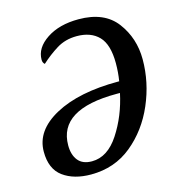

<svg xmlns="http://www.w3.org/2000/svg" viewBox="-109 -818 845 921"><g transform="rotate(-15 313.5 -357.5)"><path d="M231 10Q348 10 433.5 -60Q519 -130 565.5 -238Q612 -346 612 -460Q612 -565 552 -645Q492 -725 364 -725Q268 -725 205.5 -683.5Q143 -642 143 -583Q143 -568 153 -560Q191 -595 234.5 -622Q278 -649 335 -649Q405 -649 444 -608.5Q483 -568 483 -475Q483 -430 476 -387H470Q275 -387 157 -323Q39 -259 39 -154Q39 -68 92.5 -29Q146 10 231 10ZM251 -50Q205 -50 182.5 -78Q160 -106 160 -153Q160 -332 448 -332H465Q442 -223 385.5 -136.5Q329 -50 251 -50Z"/></g></svg>

Font: Noto Serif SemiCondensed Semi
Style: Italic
Weight: 600
Width: 4
Italic angle: -12°
Designer: Monotype Design Team
Foundry: Monotype Imaging Inc.
Version: Version 1.901